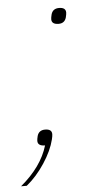

<svg xmlns="http://www.w3.org/2000/svg" viewBox="-71 -527 378 706"><g transform="rotate(-5 118.0 -173.5)"><path d="M168 -436Q142 -436 142 -455Q142 -461 145 -473Q151 -494 174 -494Q199 -494 199 -475Q199 -469 196 -457Q190 -436 168 -436ZM84 -53Q109 -53 109 -34Q109 -27 106 -15Q96 26 66 71.5Q36 117 -1 147H-22Q56 82 79 5Q52 5 52 -14Q52 -20 55 -32Q61 -53 84 -53Z"/></g></svg>

Font: IBM Plex Sans Thin
Style: Italic
Weight: 100
Italic angle: -11.31°
Designer: Mike Abbink, Paul van der Laan, Pieter van Rosmalen
Foundry: Bold Monday
Version: Version 3.0